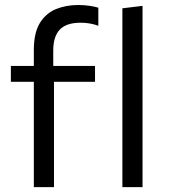

<svg xmlns="http://www.w3.org/2000/svg" viewBox="-20 -766 690 786"><path d="M118.5 0V-431H24.5V-496H118.5V-561Q118.5 -631.5 143.2 -671.8Q168 -712 209.2 -728.8Q250.5 -745.5 299.5 -745.5Q324.5 -745.5 346.5 -742.2Q368.5 -739 382.5 -734.5V-660.5Q366.5 -666.5 348.2 -669.8Q330 -673 310 -673Q251.5 -673 224.8 -644.8Q198 -616.5 198 -559V-496H369V-431H201V0ZM481 0V-732L563.5 -742V0Z"/></svg>

Font: Commissioner
Style: Regular
Weight: 400
Designer: Kostas Bartsokas
Foundry: Kostas Bartsokas
Version: Version 1.000; ttfautohint (v1.8.3)